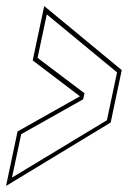

<svg xmlns="http://www.w3.org/2000/svg" viewBox="-27 -613 460 634"><path d="M-7 1 31 -179 237 -295 81 -413.5 119 -593 375 -381.5 338.5 -208.5ZM12.5 -26.5 326 -216 359.5 -374 127.5 -565.5 97 -422 252 -305 247.5 -285 43 -170Z"/></svg>

Font: Tourney Thin
Style: Italic
Weight: 100
Italic angle: -12°
Designer: Tyler Finck
Foundry: Etcetera Type Co
Version: Version 1.015